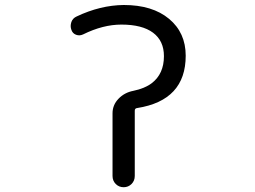

<svg xmlns="http://www.w3.org/2000/svg" viewBox="-20 -785 1040 784"><path d="M540 -343.8Q530.3 -342.8 530.3 -333V-66.4Q530.3 -46.9 517.1 -33.7Q503.9 -20.5 484.9 -20.5Q465.8 -20.5 452.6 -33.7Q439.5 -46.9 439.5 -66.4V-322.3Q439.5 -356.4 463.9 -381.8Q488.3 -407.2 524.4 -414.1Q571.3 -423.8 599.6 -445.3Q649.4 -483.4 649.4 -555.7Q649.4 -618.2 605 -651.4Q560.5 -684.6 475.6 -684.6Q400.4 -684.6 319.3 -644.5Q304.7 -637.7 290.5 -643.1Q276.4 -648.4 271.5 -663.1Q268.6 -670.9 268.6 -678.7Q268.6 -686.5 271.5 -695.3Q277.3 -710.9 293 -717.8Q389.6 -763.7 485.4 -764.6Q602.5 -764.6 670.4 -708Q738.3 -651.4 738.3 -557.6Q738.3 -375 540 -343.8Z"/></svg>

Font: Rounded-X Mgen+ 1mn regular
Style: Regular
Weight: 400
Designer: [Source Han Sans]
Ryoko NISHIZUKA  (kana & ideographs); Paul D. Hunt (Latin, Greek & Cyrillic); Wenlong ZHANG  (bopomofo
Version: Version 1.059.20150602